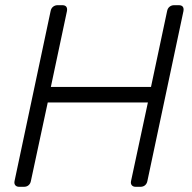

<svg xmlns="http://www.w3.org/2000/svg" viewBox="-20 -720 741 740"><path d="M54 0Q44 0 39 -6Q34 -12 36 -22L175 -677Q177 -688 184.5 -694Q192 -700 202 -700H220Q231 -700 235.5 -694Q240 -688 238 -677L176 -385H562L624 -677Q626 -688 633.5 -694Q641 -700 651 -700H669Q680 -700 684.5 -694Q689 -688 687 -677L548 -22Q546 -12 539 -6Q532 0 521 0H503Q493 0 488 -6Q483 -12 485 -22L550 -325H164L99 -22Q97 -12 90 -6Q83 0 72 0Z"/></svg>

Font: Rubik Light
Style: Italic
Weight: 300
Italic angle: -12°
Designer: Hubert and Fischer
Foundry: Hubert and Fischer
Version: Version 2.300;gftools[0.9.30]